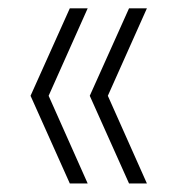

<svg xmlns="http://www.w3.org/2000/svg" viewBox="-20 -511 408 462"><path d="M148 -69.5 53.5 -280.5 148 -491H191L97 -280.5L191 -69.5ZM290.5 -69.5 196 -280.5 290.5 -491H333.5L239.5 -280.5L333.5 -69.5Z"/></svg>

Font: Encode Sans Condensed Condensed ExtraLight
Style: Regular
Weight: 200
Width: 3
Designer: Multiple Designers
Foundry: Impallari Type
Version: Version 3.000; ttfautohint (v1.8.3) -l 8 -r 50 -G 200 -x 14 